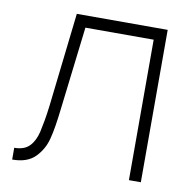

<svg xmlns="http://www.w3.org/2000/svg" viewBox="-68 -630 703 698"><g transform="rotate(10 284.0 -281.0)"><path d="M496 -562.5V0H452V-518.5H200L163.5 -212.5Q159.5 -177.5 155 -149.5Q150.5 -121.5 145 -100.5Q134.5 -58.5 105 -29Q76 0 21 0V-43.5Q57.5 -43.5 76.5 -63Q95.5 -82 104 -117Q108 -134.5 112.5 -159.5Q117 -184.5 121 -217.5L160.5 -562.5Z"/></g></svg>

Font: Russisch Sans ExtraLight
Style: Regular
Weight: 200
Width: 4
Designer: Michael Sharanda (font) & Cristiano Sobral (main changes)
Foundry: Michael Sharanda
Version: Version 2.00;September 8, 2020;FontCreator 13.0.0.2681 64-bi